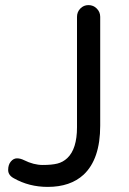

<svg xmlns="http://www.w3.org/2000/svg" viewBox="-20 -723 506 753"><path d="M327 -703Q346 -703 359.5 -689.5Q373 -676 373 -657V-230Q373 -99 308 -38Q256 10 167 10Q94 10 34 -24Q12 -36 12 -56.5Q12 -77 22.5 -89.5Q33 -102 46.5 -102Q60 -102 74 -95Q112 -76 147.5 -76Q183 -76 205 -81.5Q227 -87 244 -103Q282 -139 282 -224V-657Q282 -676 295 -689.5Q308 -703 327 -703Z"/></svg>

Font: Varela Round
Style: Regular
Weight: 400
Designer: Joe Prince
Foundry: Joe Prince
Version: Version 1.000